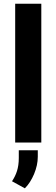

<svg xmlns="http://www.w3.org/2000/svg" viewBox="-20 -770 305 1037"><path d="M62 -750V0H203.1V-750ZM81.5 41.5V83.5C81.5 138.2 67.9 173.8 44.9 209L114.3 247.1C134.3 227.1 150.9 201.2 164.1 169.9C177.2 138.2 184.1 107.4 184.1 76.7V41.5Z"/></svg>

Font: Vazirmatn
Style: Bold
Weight: 700
Designer: Saber Rastikerdar
Foundry: Saber Rastikerdar
Version: Version 33.003